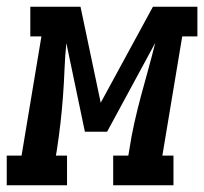

<svg xmlns="http://www.w3.org/2000/svg" viewBox="-65 -550 606 570"><path d="M-45 0V-88H-1L58 -442H25V-530H174L234 -245L389 -530H521V-442H476L417 -88H450V0H271V-88H316L319 -106Q325 -146 334 -186Q343 -226 353.5 -265Q364 -304 375 -343.5Q386 -383 396 -423L253 -159H187L132 -422Q128 -383 126.5 -343.5Q125 -304 122 -264Q119 -224 114.5 -184.5Q110 -145 104 -106L101 -88H134V0Z"/></svg>

Font: Iosevka Curly Slab SmBdObl
Style: Regular
Weight: 600
Italic angle: -9°
Monospace: yes
Designer: Belleve Invis
Foundry: Belleve Invis
Version: Version 11.0.0; ttfautohint (v1.8.3)